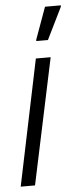

<svg xmlns="http://www.w3.org/2000/svg" viewBox="-55 -745 330 775"><g transform="rotate(-5 109.5 -357.5)"><path d="M-3 0 103 -510H163L55 0ZM111 -580V-585L158 -715H222V-710L158 -580Z"/></g></svg>

Font: Saira Ultra Condensed
Style: Italic
Weight: 400
Width: 1
Italic angle: -12°
Designer: Hector Gatti with collaboration of the Omnibus-Type team
Foundry: Omnibus-Type
Version: Version 1.001; ttfautohint (v1.8)